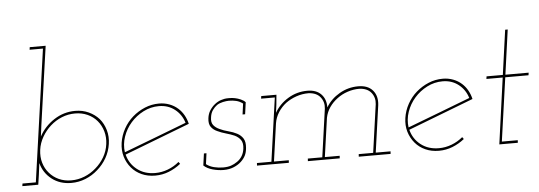

<svg xmlns="http://www.w3.org/2000/svg" viewBox="-49 -894 2933 1045"><g transform="rotate(-5 1417.0 -371.0)"><path d="M122 0 130 -54Q132 -70 134 -85.5Q136 -101 138 -117Q152 -63 196 -28.5Q240 6 303 6Q343 6 380.5 -9Q418 -24 448 -51Q478 -77 498 -112Q518 -147 524 -188Q530 -228 519.5 -264Q509 -300 487 -326Q464 -352 430.5 -367.5Q397 -383 357 -383Q294 -383 241 -348.5Q188 -314 159 -260Q161 -275 163 -290.5Q165 -306 167 -321L228 -750H141L139 -736H212L110 -14H37L35 0ZM510 -188Q505 -150 486 -117.5Q467 -85 439 -61Q411 -36 376 -22Q341 -8 304 -8Q266 -8 235.5 -22Q205 -36 184 -61Q163 -85 153.5 -117.5Q144 -150 149 -188Q154 -225 173 -258Q192 -291 220 -316Q248 -341 282.5 -355Q317 -369 355 -369Q392 -369 423 -355Q454 -341 475 -316Q496 -291 505.5 -258Q515 -225 510 -188Z M813 -369Q863 -369 899.5 -340.5Q936 -312 950 -266Q864 -233 779 -200.5Q694 -168 607 -135Q601 -178 615.5 -220Q630 -262 659 -295Q688 -328 728 -348.5Q768 -369 813 -369ZM967 -259Q961 -285 948.5 -307Q936 -329 918 -345Q898 -363 871.5 -373Q845 -383 815 -383Q774 -383 737 -367.5Q700 -352 670 -326Q640 -300 620 -264Q600 -228 594 -188Q588 -147 598.5 -112Q609 -77 632 -50Q654 -24 687 -9Q720 6 761 6Q800 6 835.5 -8Q871 -22 901 -46Q899 -49 897 -51.5Q895 -54 893 -57Q866 -34 832 -21Q798 -8 762 -8Q704 -8 663.5 -39.5Q623 -71 610 -122Q700 -157 788.5 -190.5Q877 -224 967 -259Z M1026 -26Q1044 -9 1074.5 -0.5Q1105 8 1135 8Q1165 8 1189.5 -2Q1214 -12 1231 -28Q1247 -43 1255.5 -60Q1264 -77 1266 -101Q1269 -134 1257.5 -152.5Q1246 -171 1225 -182Q1204 -193 1178.5 -199.5Q1153 -206 1132 -216Q1111 -225 1098.5 -240.5Q1086 -256 1091 -285Q1094 -307 1105 -322.5Q1116 -338 1130 -348Q1144 -357 1163 -361Q1182 -365 1195 -365Q1216 -365 1235 -360.5Q1254 -356 1271 -343L1263 -284H1277L1286 -349Q1277 -359 1261 -366Q1245 -373 1230 -376Q1214 -379 1202.5 -379Q1191 -379 1191 -379Q1172 -379 1153 -372.5Q1134 -366 1118 -353Q1102 -340 1090.5 -322Q1079 -304 1076 -280Q1072 -249 1084.5 -232Q1097 -215 1118 -206Q1139 -196 1164 -189Q1189 -182 1210 -173Q1231 -163 1243 -146Q1255 -129 1251 -98Q1248 -75 1237.5 -58Q1227 -41 1211 -30Q1194 -18 1176 -12Q1158 -6 1133 -6Q1108 -6 1083.5 -12Q1059 -18 1041 -32L1049 -91H1035Z M1874 -14 1873 0H2047L2048 -14H1967L2003 -270Q2009 -320 1982.5 -351Q1956 -382 1903 -382Q1848 -382 1800.5 -354.5Q1753 -327 1726 -282Q1727 -327 1700.5 -354.5Q1674 -382 1625 -382Q1568 -382 1520 -353Q1472 -324 1445 -277Q1447 -290 1448 -299.5Q1449 -309 1451 -322L1456 -375H1373L1371 -361H1446L1397 -14H1318L1317 0H1491L1492 -14H1411L1440 -220Q1445 -252 1462.5 -279.5Q1480 -307 1506 -327Q1532 -346 1564 -357Q1596 -368 1630 -368Q1674 -366 1695 -339.5Q1716 -313 1712 -277L1675 -14H1596L1595 0H1769L1770 -14H1689L1719 -226Q1725 -257 1743 -283Q1761 -309 1787 -328Q1812 -347 1843.5 -357.5Q1875 -368 1908 -368Q1952 -366 1973 -339.5Q1994 -313 1990 -277L1953 -14Z M2363 -369Q2413 -369 2449.5 -340.5Q2486 -312 2500 -266Q2414 -233 2329 -200.5Q2244 -168 2157 -135Q2151 -178 2165.5 -220Q2180 -262 2209 -295Q2238 -328 2278 -348.5Q2318 -369 2363 -369ZM2517 -259Q2511 -285 2498.5 -307Q2486 -329 2468 -345Q2448 -363 2421.5 -373Q2395 -383 2365 -383Q2324 -383 2287 -367.5Q2250 -352 2220 -326Q2190 -300 2170 -264Q2150 -228 2144 -188Q2138 -147 2148.5 -112Q2159 -77 2182 -50Q2204 -24 2237 -9Q2270 6 2311 6Q2350 6 2385.5 -8Q2421 -22 2451 -46Q2449 -49 2447 -51.5Q2445 -54 2443 -57Q2416 -34 2382 -21Q2348 -8 2312 -8Q2254 -8 2213.5 -39.5Q2173 -71 2160 -122Q2250 -157 2338.5 -190.5Q2427 -224 2517 -259Z M2727 -619 2693 -375H2604L2602 -361H2691L2641 0H2742L2743 -14H2656L2705 -361H2832L2834 -375H2707L2741 -619Z"/></g></svg>

Font: Josefin Slab Thin
Style: Italic
Weight: 100
Italic angle: -12°
Designer: Santiago Orozco
Foundry: Typemade
Version: Version 2.000